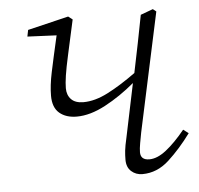

<svg xmlns="http://www.w3.org/2000/svg" viewBox="-42 -528 607 585"><g transform="rotate(-5 261.0 -236.0)"><path d="M187 -179Q154 -179 134 -196Q114 -213 114 -249Q114 -280 122.5 -320.5Q131 -361 147 -431L58 -435L62 -455L187 -485L200 -475Q186 -411 177 -370.5Q168 -330 164.5 -306.5Q161 -283 161 -268Q161 -247 173.5 -234Q186 -221 211 -221Q246 -221 286 -241.5Q326 -262 373 -296Q382 -340 391 -384Q400 -428 408 -471L446 -485L456 -477L378 -114Q375 -98 372 -81.5Q369 -65 369 -54Q369 -30 396 -30Q420 -30 447.5 -51.5Q475 -73 506 -111L522 -99Q489 -54 452.5 -20.5Q416 13 371 13Q351 13 337 0.5Q323 -12 323 -35Q323 -49 324.5 -63Q326 -77 332 -103L366 -266Q322 -229 275 -204Q228 -179 187 -179Z"/></g></svg>

Font: Source Serif Pro Light
Style: Italic
Weight: 300
Italic angle: -12°
Designer: Frank Grießhammer
Foundry: Adobe Systems Incorporated
Version: Version 3.001;hotconv 1.0.111;makeotfexe 2.5.65597